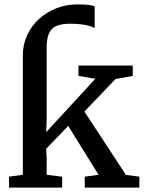

<svg xmlns="http://www.w3.org/2000/svg" viewBox="-20 -850 670 870"><path d="M21 0V-49.5L83.5 -58V-599.5Q83.5 -648 102.8 -690Q122 -732 156 -763.2Q190 -794.5 234.5 -812.2Q279 -830 329.5 -830Q363.5 -830 381 -827.8Q398.5 -825.5 409 -821.5V-722.5Q402 -727.5 387.5 -732Q373 -736.5 350.5 -739.5Q328 -742.5 297 -742.5Q258.5 -742.5 235.2 -732.2Q212 -722 201.8 -698.5Q191.5 -675 191.5 -636V-310.5L189.5 -251.5L412 -493L335.5 -506V-553H581.5V-506L503.5 -492L362.5 -344.5L550.5 -57.5L611.5 -49.5V0H364V-49.5L426.5 -58L289 -279.5L189 -175.5L191.5 -130V-58L261.5 -49.5V0Z"/></svg>

Font: Merriweather 24pt Medium
Style: Regular
Weight: 500
Designer: Eben Sorkin
Foundry: Eben Sorkin
Version: Version 2.100